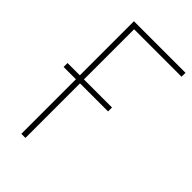

<svg xmlns="http://www.w3.org/2000/svg" viewBox="-219 -787 861 861"><g transform="rotate(45 211.5 -357.0)"><path d="M422 -714V-689H121V-371H299V-346H121V0H95V-346H17V-371H95V-714Z"/></g></svg>

Font: Noto Sans SemiCondensed Thin
Style: Regular
Weight: 100
Width: 4
Designer: Monotype Design Team
Foundry: Monotype Imaging Inc.
Version: Version 2.013; ttfautohint (v1.8.4.7-5d5b)